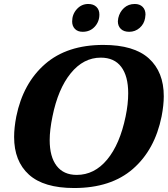

<svg xmlns="http://www.w3.org/2000/svg" viewBox="-20 -936 844 966"><path d="M343 -828Q343 -864 366.5 -890Q390 -916 424 -916Q450 -916 465 -901.5Q480 -887 480 -863Q480 -827 456.5 -801.5Q433 -776 396 -776Q371 -776 357 -790.5Q343 -805 343 -828ZM573 -829Q573 -833 575 -845Q582 -876 604 -896Q626 -916 658 -916Q683 -916 697.5 -901.5Q712 -887 712 -863Q712 -857 710 -845Q705 -815 682.5 -795.5Q660 -776 630 -776Q603 -776 588 -790.5Q573 -805 573 -829ZM51 -247Q51 -293 62 -350Q96 -517 206.5 -613.5Q317 -710 500 -710Q654 -710 729 -642Q804 -574 804 -452Q804 -407 793 -350Q759 -182 648.5 -86Q538 10 353 10Q200 10 125.5 -57.5Q51 -125 51 -247ZM612 -350Q625 -412 625 -467Q625 -553 590 -599.5Q555 -646 487 -646Q400 -646 336 -567.5Q272 -489 244 -350Q230 -282 230 -231Q230 -147 265 -101.5Q300 -56 366 -56Q455 -56 519 -133Q583 -210 612 -350Z"/></svg>

Font: Taviraj
Style: Bold Italic
Weight: 700
Italic angle: -12°
Designer: Katatrad Team
Foundry: CadsonDemak
Version: Version 1.001